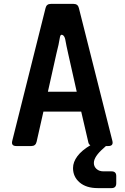

<svg xmlns="http://www.w3.org/2000/svg" viewBox="-20 -750 640 986"><path d="M64 0Q36 0 43 -27L214 -709Q219 -730 241 -730H358Q380 -730 385 -709L557 -27Q564 0 536 0H524L513 10Q462 54 462 87Q462 105 475.5 117.5Q489 130 512 130H553Q577 130 577 154V191Q577 216 553 216H482Q423 216 389 187Q355 158 355 113Q355 82 377.5 52Q400 22 444 -4Q435 -9 433 -22L397 -177H203L168 -22Q163 0 141 0ZM226 -279H374L330 -475Q325 -496 321.5 -514Q318 -532 315 -548Q311 -566 301 -570.5Q291 -575 288 -560Q285 -541 280.5 -520Q276 -499 270 -476Z"/></svg>

Font: Pitagon Sans Mono
Style: Bold
Weight: 700
Monospace: yes
Designer: Travis Tran
Foundry: Pitagon
Version: Version 1.001; ttfautohint (v1.8.4.7-5d5b);gftools[0.9.26]